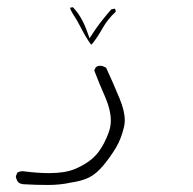

<svg xmlns="http://www.w3.org/2000/svg" viewBox="-20 -218 540 538"><path d="M304.2 -185.1Q304.2 -185.5 304.2 -186.5Q304.2 -190.4 301.8 -193.8L292 -191.9Q263.7 -159.7 245.1 -132.3L231 -110.8L222.2 -134.8Q207 -174.8 184.1 -197.8L176.3 -196.3Q177.7 -189.5 183.6 -180.2Q195.8 -162.1 208 -137.9Q220.2 -113.8 234.9 -93.3Q234.9 -93.3 235.4 -92.8Q236.8 -93.3 240.7 -98.1Q254.4 -115.7 267.6 -139.2Q281.2 -163.6 304.2 -185.1ZM329.6 119.1Q329.6 92.8 314.9 57.6Q294.9 9.3 277.3 -28.3L266.6 -33.2Q263.7 -33.7 262 -33.7Q260.3 -33.7 258.3 -33.7Q253.4 -33.2 248.5 -29.8L244.1 -20.5Q256.8 13.2 275.9 56.6Q290.5 91.3 290.5 119.1Q290.5 133.3 287.1 145Q283.7 156.7 278.8 167.5Q269.5 189.5 255.9 208Q233.9 237.3 189 255.9Q162.1 267.1 116.7 267.1Q86.4 267.1 48.3 262.2Q45.9 261.7 43.5 261.7Q35.6 261.7 28.8 265.6L24.4 275.9Q25.9 287.1 31.2 292.5Q36.6 297.9 47.4 298.3Q79.6 300.3 114.7 300.3Q148.9 300.3 179.2 293.5Q210 289.1 230.5 278.8Q250.5 268.6 270.3 244.6Q290 220.7 304.9 195.8Q319.8 170.9 327.6 137.2Q329.6 128.4 329.6 119.1Z"/></svg>

Font: NaikaiFont
Style: ExtraLight
Weight: 200
Version: Version 1.89